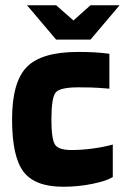

<svg xmlns="http://www.w3.org/2000/svg" viewBox="-20 -702 476 732"><path d="M26 0ZM410 -151V-27Q386 -12 332 -1Q278 10 221 10Q113 10 69.5 -47.5Q26 -105 26 -247Q26 -389 82 -446.5Q138 -504 278 -504Q312 -504 339 -502.5Q366 -501 397 -497V-364Q348 -368 326 -368.5Q304 -369 278 -369Q209 -369 192.5 -349.5Q176 -330 176 -247Q176 -172 189.5 -151Q203 -130 252 -130Q292 -130 335.5 -136Q379 -142 410 -151ZM83 -682H194L260 -624L325 -682H436L325 -551H194Z"/></svg>

Font: Blinker
Style: Bold
Weight: 700
Designer: Juergen Huber
Foundry: supertype
Version: Version 1.015;PS 1.15;hotconv 1.0.88;makeotf.lib2.5.647800; 